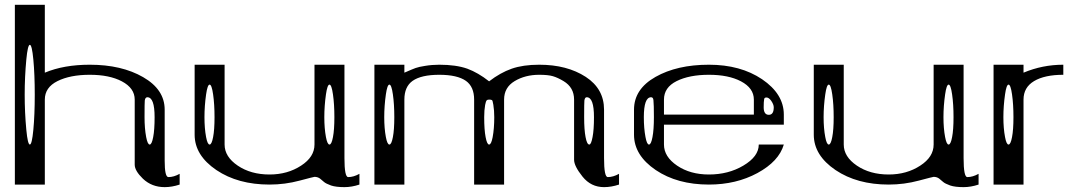

<svg xmlns="http://www.w3.org/2000/svg" viewBox="-20 -770 4498 801"><path d="M625 -281.2Q625 -364.3 594.7 -364.3Q585.9 -364.3 584 -350.6Q583 -341.8 583 -281.2Q583 -234.4 589.8 -198.2Q595.7 -167 604.5 -167Q613.3 -167 619.1 -198.2Q625 -228.5 625 -281.2ZM89.8 -521.5Q83 -449.2 83 -375Q83 -300.8 89.8 -228.5Q95.7 -167 104.5 -167Q113.3 -167 119.1 -228.5Q125 -290 125 -375Q125 -460 119.1 -521.5Q113.3 -583 104.5 -583Q95.7 -583 89.8 -521.5ZM167 -750V-466.8Q246.1 -500 354.5 -500Q487.3 -500 577.1 -448.2Q667 -396.5 667 -312.5V-99.6Q667 -31.2 682.6 -31.2Q705.1 -31.2 729.5 -44.9V0Q697.3 10.7 667 10.7Q613.3 10.7 576.2 -24.4Q542 -57.6 542 -83V-354.5Q542 -402.3 488.3 -430.7Q436.5 -458 354.5 -458Q272.5 -458 219.7 -431.6Q167 -405.3 167 -354.5V0H42V-750Z M1375 -281.2Q1375 -335 1369.1 -376Q1363.3 -417 1354.5 -417Q1345.7 -417 1339.8 -376Q1333 -328.1 1333 -281.2Q1333 -234.4 1339.8 -198.2Q1345.7 -167 1354.5 -167Q1363.3 -167 1369.1 -198.2Q1375 -228.5 1375 -281.2ZM875 -281.2Q875 -335 869.1 -376Q863.3 -417 854.5 -417Q845.7 -417 839.8 -376Q833 -328.1 833 -281.2Q833 -234.4 839.8 -198.2Q845.7 -167 854.5 -167Q863.3 -167 869.1 -198.2Q875 -228.5 875 -281.2ZM1417 -500V-110.4Q1417 -31.2 1432.6 -31.2Q1455.1 -31.2 1479.5 -44.9V0Q1447.3 10.7 1417 10.7Q1381.8 10.7 1361.3 3.9Q1339.8 -3.9 1332 -10.7Q1324.2 -17.6 1314.5 -25.4Q1304.7 -32.2 1292 -32.2Q1289.1 -32.2 1230.5 -16.6Q1168.9 0 1104.5 0Q972.7 0 882.8 -60.5Q792 -122.1 792 -208V-500H917V-167Q917 -116.2 971.7 -79.1Q1026.4 -42 1104.5 -42Q1179.7 -42 1236.3 -79.1Q1292 -115.2 1292 -167V-500Z M2458 -281.2Q2458 -364.3 2427.7 -364.3Q2419.9 -364.3 2418 -350.6Q2417 -341.8 2417 -281.2Q2417 -228.5 2422.9 -198.2Q2428.7 -167 2438.5 -167Q2446.3 -167 2452.1 -198.2Q2458 -228.5 2458 -281.2ZM2042 -281.2Q2042 -309.6 2038.1 -333Q2035.2 -351.6 2032.2 -352.5Q2028.3 -354.5 2020.5 -354.5Q2013.7 -354.5 2010.7 -351.6Q2006.8 -347.7 2003.9 -332Q2000 -310.5 2000 -281.2Q2000 -228.5 2005.9 -198.2Q2011.7 -167 2020.5 -167Q2029.3 -167 2035.2 -197.3Q2042 -233.4 2042 -281.2ZM1625 -281.2Q1625 -335 1619.1 -376Q1613.3 -417 1604.5 -417Q1595.7 -417 1589.8 -376Q1583 -328.1 1583 -281.2Q1583 -234.4 1589.8 -198.2Q1595.7 -167 1604.5 -167Q1613.3 -167 1619.1 -198.2Q1625 -228.5 1625 -281.2ZM1667 -500V-466.8Q1705.1 -483.4 1713.9 -486.3Q1727.5 -491.2 1752.9 -495.1Q1782.2 -500 1812.5 -500Q1882.8 -500 1929.7 -483.4Q1974.6 -466.8 2020.5 -430.7Q2067.4 -466.8 2114.7 -483.4Q2162.1 -500 2229.5 -500Q2345.7 -500 2423.8 -449.2Q2500 -399.4 2500 -312.5V-110.4Q2500 -31.2 2515.6 -31.2Q2538.1 -31.2 2562.5 -44.9V0Q2530.3 10.7 2500 10.7Q2445.3 10.7 2410.2 -33.2Q2375 -77.1 2375 -103.5V-354.5Q2375 -405.3 2331.1 -431.6Q2306.6 -446.3 2286.6 -452.1Q2266.6 -458 2229.5 -458Q2170.9 -458 2127 -431.6Q2083 -405.3 2083 -354.5V0H1958V-354.5Q1958 -408.2 1923.8 -432.6Q1887.7 -458 1812.5 -458Q1737.3 -458 1701.2 -432.6Q1667 -408.2 1667 -354.5V0H1542V-500Z M3208 -322.3Q3208 -334 3197.3 -349.6Q3187.5 -363.3 3177.7 -363.3Q3168.9 -363.3 3168 -356.4Q3166 -346.7 3166 -322.3Q3166 -291 3187.5 -291Q3208 -291 3208 -322.3ZM2706.1 -351.6Q2705.1 -364.3 2696.3 -364.3Q2666 -364.3 2666 -281.2Q2666 -234.4 2672.9 -198.2Q2678.7 -167 2687.5 -167Q2696.3 -167 2702.1 -198.2Q2708 -228.5 2708 -281.2Q2708 -334 2706.1 -351.6ZM3250 -250H2750V-167Q2750 -116.2 2804.7 -79.1Q2859.4 -42 2937.5 -42Q3018.6 -42 3081.1 -79.1Q3145.5 -117.2 3145.5 -167H3250Q3229.5 -96.7 3139.6 -47.9Q3050.8 0 2937.5 0Q2805.7 0 2715.8 -60.5Q2625 -122.1 2625 -208V-312.5Q2625 -398.4 2714.8 -449.2Q2804.7 -500 2937.5 -500Q3069.3 -500 3159.2 -439.5Q3250 -377.9 3250 -292ZM3125 -292V-354.5Q3125 -402.3 3071.3 -430.7Q3019.5 -458 2937.5 -458Q2855.5 -458 2802.7 -431.6Q2750 -405.3 2750 -354.5V-292Z M3958 -281.2Q3958 -335 3952.1 -376Q3946.3 -417 3937.5 -417Q3928.7 -417 3922.9 -376Q3916 -328.1 3916 -281.2Q3916 -234.4 3922.9 -198.2Q3928.7 -167 3937.5 -167Q3946.3 -167 3952.1 -198.2Q3958 -228.5 3958 -281.2ZM3458 -281.2Q3458 -335 3452.1 -376Q3446.3 -417 3437.5 -417Q3428.7 -417 3422.9 -376Q3416 -328.1 3416 -281.2Q3416 -234.4 3422.9 -198.2Q3428.7 -167 3437.5 -167Q3446.3 -167 3452.1 -198.2Q3458 -228.5 3458 -281.2ZM4000 -500V-110.4Q4000 -31.2 4015.6 -31.2Q4038.1 -31.2 4062.5 -44.9V0Q4030.3 10.7 4000 10.7Q3964.8 10.7 3944.3 3.9Q3922.9 -3.9 3915 -10.7Q3907.2 -17.6 3897.5 -25.4Q3887.7 -32.2 3875 -32.2Q3872.1 -32.2 3813.5 -16.6Q3752 0 3687.5 0Q3555.7 0 3465.8 -60.5Q3375 -122.1 3375 -208V-500H3500V-167Q3500 -116.2 3554.7 -79.1Q3609.4 -42 3687.5 -42Q3762.7 -42 3819.3 -79.1Q3875 -115.2 3875 -167V-500Z M4208 -281.2Q4208 -335 4202.1 -376Q4196.3 -417 4187.5 -417Q4178.7 -417 4172.9 -376Q4166 -328.1 4166 -281.2Q4166 -234.4 4172.9 -198.2Q4178.7 -167 4187.5 -167Q4196.3 -167 4202.1 -198.2Q4208 -228.5 4208 -281.2ZM4416 -500V-458Q4337.9 -458 4293.9 -431.6Q4250 -405.3 4250 -354.5V-79.1V0H4125V-500H4250V-466.8Q4329.1 -500 4416 -500Z"/></svg>

Font: okolaksMetalik
Style: bold
Weight: 700
Width: 7
Version: Version 0.6